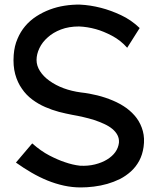

<svg xmlns="http://www.w3.org/2000/svg" viewBox="-20 -759 685 841"><path d="M608.9 -115.2Q604 -81.1 589.8 -54.7Q575.2 -27.8 553.7 -8.3Q532.2 11.2 505.9 24.9Q477.5 38.6 450.2 46.4Q420.9 54.7 391.1 58.3Q361.3 62 334 62Q296.4 62 259.8 54Q223.1 45.9 188 31.7Q152.3 17.1 117.9 -2.9Q83.5 -22.9 49.8 -46.9L121.1 -130.9Q159.2 -97.2 196.5 -77.9Q233.9 -58.6 263.7 -48.8Q298.8 -36.6 330.1 -33.2Q365.2 -31.2 395.8 -38.8Q426.3 -46.4 448.7 -60.1Q495.6 -88.9 501 -133.8Q502.4 -151.9 494.6 -167Q479.5 -196.3 436 -216.3Q425.8 -221.2 414.8 -225.3Q403.8 -229.5 392.6 -233.4Q369.1 -240.7 344.5 -246.3Q319.8 -252 296.9 -255.9Q269 -261.2 238.3 -269Q207.5 -277.3 177.7 -290.3Q147.9 -303.2 121.6 -322.8Q94.7 -342.8 76.2 -370.1Q56.6 -397.5 46.6 -434.1Q36.6 -470.7 40 -518.1Q43 -558.1 56.6 -588.9Q82.5 -650.9 140.1 -688Q167.5 -705.6 198.7 -717.3Q230 -729 263.4 -734.1Q296.9 -739.3 330.1 -738.8Q375 -736.8 422.4 -724.6Q464.4 -713.9 509.5 -692.9Q554.7 -671.9 591.8 -636.2L537.1 -549.8Q508.3 -582.5 470.7 -602.3Q433.1 -622.1 399.9 -631.3Q362.8 -641.6 326.2 -643.1Q281.7 -643.1 247.1 -629.9Q212.4 -616.7 189 -595.2Q165 -574.2 152.6 -547.9Q140.1 -521.5 140.1 -496.1Q140.1 -471.2 155 -447.8Q169.9 -424.3 196.3 -405.3Q252 -365.2 335 -354Q353 -352.1 370.6 -348.9Q388.2 -345.7 406.2 -341.3Q441.4 -332.5 473.9 -318.8Q506.3 -305.2 533.2 -286.1Q560.5 -266.1 578.6 -241.7Q597.2 -216.3 605.7 -184.8Q614.3 -153.3 608.9 -115.2Z"/></svg>

Font: Preahvihear
Style: Regular
Weight: 400
Designer: Danh Hong
Version: Version 8.002; ttfautohint (v1.8.3)